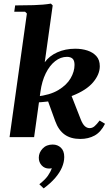

<svg xmlns="http://www.w3.org/2000/svg" viewBox="-20 -760 622 1064"><path d="M425 10Q372 10 338 -14.5Q304 -39 286 -89L240 -216L372 -240L428 -97Q438 -72 450 -61Q462 -50 477 -50Q492 -50 504.5 -61Q517 -72 532 -92L562 -74Q539 -28 504.5 -9Q470 10 425 10ZM397 -490Q434 -490 464.5 -480Q495 -470 514 -449Q533 -428 533 -393Q533 -348 496 -304Q459 -260 381.5 -229.5Q304 -199 182 -192V-225Q257 -233 303.5 -261Q350 -289 371.5 -326.5Q393 -364 393 -400Q393 -425 382 -435Q371 -445 351 -445Q316 -445 285.5 -421Q255 -397 233.5 -353.5Q212 -310 204 -251L169 0H33L129 -685L119 -695H59L64 -730Q111 -730 166.5 -731.5Q222 -733 262 -740L272 -730L228 -415Q253 -450 297.5 -470Q342 -490 397 -490ZM272 41Q299 41 317.5 58.5Q336 76 336 110Q336 138 323.5 167.5Q311 197 285.5 226.5Q260 256 222 284L198 261Q231 235 246 213Q261 191 267 172Q263 173 260 173.5Q257 174 252 174Q227 174 211 156.5Q195 139 195 114Q195 86 216 63.5Q237 41 272 41Z"/></svg>

Font: Brygada 1918
Style: Italic
Weight: 400
Italic angle: -8°
Designer: Mateusz Machalski | Borys Kosmynka | Przemek Hoffer
Foundry: NIEPODLEGLA 2018
Version: Version 3.006